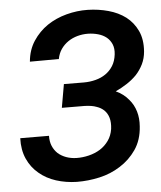

<svg xmlns="http://www.w3.org/2000/svg" viewBox="-52 -767 692 823"><g transform="rotate(-5 293.5 -355.5)"><path d="M389.6 -284.7Q403.3 -271.5 409.2 -251.5Q415 -231.4 411.6 -203.6Q407.2 -174.8 392.1 -153.6Q377 -132.3 355.5 -118.7Q333.5 -105 306.6 -98.4Q279.8 -91.8 253.4 -92.3Q229.5 -92.8 209.2 -100.1Q189 -107.4 173.8 -120.6Q159.2 -134.3 151.1 -153.3Q143.1 -172.4 143.6 -197.3L20 -197.8Q18.1 -147.5 35.4 -108.9Q52.7 -70.3 84 -44.4Q114.7 -18.1 156.7 -4.6Q198.7 8.8 245.6 9.8Q294.9 10.3 343.8 -0.7Q392.6 -11.7 433.1 -37.6Q474.6 -63.5 502.7 -104.2Q530.8 -145 534.7 -203.1Q537.6 -237.8 528.8 -267.8Q520 -297.9 500 -320.8Q489.7 -333.5 476.1 -344Q462.4 -354.5 445.3 -362.3Q470.7 -374 494.1 -389.2Q517.6 -404.3 536.6 -423.8Q554.7 -443.4 566.7 -467.8Q578.6 -492.2 581.1 -522Q585 -573.7 567.6 -610.8Q550.3 -647.9 518.6 -672.4Q486.8 -696.3 444.3 -708Q401.9 -719.7 356 -720.7Q310.1 -721.7 264.2 -709.5Q218.3 -697.3 181.2 -672.4Q144 -647 119.1 -609.1Q94.2 -571.3 89.8 -521L214.4 -521.5Q218.8 -545.4 231.4 -563.7Q244.1 -582 262.7 -594.7Q280.8 -606.9 303 -613Q325.2 -619.1 348.6 -618.7Q371.1 -618.2 391.8 -612.3Q412.6 -606.4 427.7 -594.2Q442.4 -582 450 -563.7Q457.5 -545.4 454.6 -520.5Q451.2 -491.7 438.5 -471.4Q425.8 -451.2 406.7 -438Q387.7 -424.8 363.3 -418.5Q338.9 -412.1 312.5 -412.1L226.6 -412.6L209 -312L307.6 -311.5Q321.8 -311 334.7 -309.1Q347.7 -307.1 358.9 -302.7Q367.7 -299.8 375.5 -295.2Q383.3 -290.5 389.6 -284.7Z"/></g></svg>

Font: Roboto Mono SemiBold
Style: Italic
Weight: 600
Italic angle: -10°
Monospace: yes
Designer: Google
Version: Version 3.000